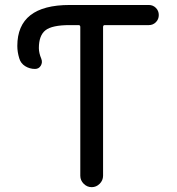

<svg xmlns="http://www.w3.org/2000/svg" viewBox="-20 -775 715 774"><path d="M260.7 -754.9H580.1Q596.7 -754.9 608.4 -743.2Q620.1 -731.4 620.1 -714.4Q620.1 -697.3 608.4 -685.5Q596.7 -673.8 580.1 -673.8H402.3Q395.5 -673.8 395.5 -666V-66.4Q395.5 -47.9 381.8 -34.2Q368.2 -20.5 349.6 -20.5Q331.1 -20.5 317.4 -34.2Q303.7 -47.9 303.7 -66.4V-666Q303.7 -673.8 296.9 -673.8H260.7Q189.5 -673.8 163.1 -652.8Q136.7 -631.8 136.7 -581.1Q136.7 -561.5 146.5 -538.1Q152.3 -523.4 144.5 -510.3Q136.7 -497.1 121.1 -497.1Q99.6 -497.1 81.5 -508.3Q63.5 -519.5 57.6 -540Q49.8 -565.4 49.8 -589.8Q49.8 -754.9 260.7 -754.9Z"/></svg>

Font: Gen Jyuu Gothic P Regular
Style: Regular
Weight: 400
Designer: [Source Han Sans]
Ryoko NISHIZUKA  (kana & ideographs); Paul D. Hunt (Latin, Greek & Cyrillic); Wenlong ZHANG  (bopomofo
Version: Version 1.002.20150607